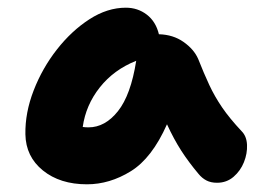

<svg xmlns="http://www.w3.org/2000/svg" viewBox="-20 -730 692 499"><path d="M206 -251Q136 -251 91.5 -287Q47 -323 46 -381Q45 -437 67.5 -495Q90 -553 128 -601.5Q166 -650 212.5 -680Q259 -710 307 -710Q338 -710 361.5 -692Q385 -674 393 -641Q430 -640 457 -621Q484 -602 495 -577Q510 -539 524 -509Q538 -479 557.5 -450.5Q577 -422 608 -389Q621 -376 622 -353.5Q623 -331 614 -308.5Q605 -286 587 -270.5Q569 -255 544 -255Q528 -255 516.5 -261Q505 -267 496 -278Q470 -309 451 -338.5Q432 -368 414 -407Q375 -319 320 -285Q265 -251 206 -251ZM210 -399Q253 -399 286.5 -441Q320 -483 334 -572Q276 -549 239.5 -503Q203 -457 195 -400Q202 -399 210 -399Z"/></svg>

Font: Shantell Sans Normal
Style: Bold
Weight: 700
Designer: Stephen Nixon, Anya Danilova, Shantell Martin
Foundry: Arrow Type
Version: Version 1.009;[a7da0bfa3]